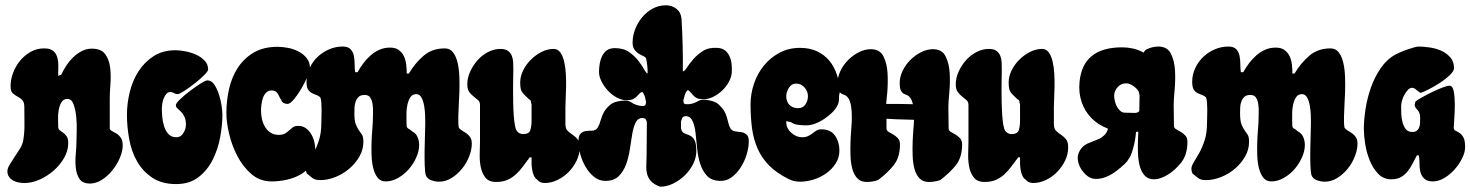

<svg xmlns="http://www.w3.org/2000/svg" viewBox="-20 -688 5560 726"><path d="M147 -505Q171 -505 182 -495Q193 -485 197 -469.5Q201 -454 200.5 -435.5Q200 -417 200 -401L212 -406Q219 -422 230.5 -439.5Q242 -457 257 -471.5Q272 -486 289.5 -495Q307 -504 327 -504Q363 -504 378 -483Q393 -462 396.5 -432Q400 -402 397.5 -369.5Q395 -337 395 -315V-203Q395 -197 402.5 -193Q410 -189 419.5 -183.5Q429 -178 436.5 -167.5Q444 -157 444 -138Q444 -116 433 -90.5Q422 -65 404.5 -43.5Q387 -22 365 -8Q343 6 320 6Q292 6 280.5 -11.5Q269 -29 266.5 -54Q264 -79 266.5 -105.5Q269 -132 269 -149Q269 -161 270 -188.5Q271 -216 268.5 -243.5Q266 -271 258.5 -292.5Q251 -314 235 -314Q220 -314 212.5 -301.5Q205 -289 202 -272Q199 -255 199.5 -237.5Q200 -220 200 -209Q200 -200 206 -195.5Q212 -191 219 -186Q226 -181 232 -172.5Q238 -164 238 -147Q238 -118 222.5 -91Q207 -64 183 -43Q159 -22 130 -9Q101 4 73 4Q62 4 50.5 2Q39 0 29.5 -5.5Q20 -11 14 -19.5Q8 -28 8 -41Q8 -51 16 -64.5Q24 -78 34.5 -93.5Q45 -109 55 -125Q65 -141 68 -158Q73 -188 72.5 -220.5Q72 -253 72 -283Q72 -302 64 -310Q56 -318 46 -323Q36 -328 28 -335.5Q20 -343 20 -362Q20 -387 29.5 -412.5Q39 -438 56 -458.5Q73 -479 96 -492Q119 -505 147 -505Z M644 -498Q659 -498 680.5 -494Q702 -490 721 -481.5Q740 -473 753.5 -459Q767 -445 767 -425Q767 -419 751.5 -403.5Q736 -388 715.5 -372Q695 -356 676.5 -344Q658 -332 652 -332Q644 -332 638 -336Q632 -340 624 -340Q615 -340 609 -333Q603 -326 599 -316Q595 -306 593.5 -295.5Q592 -285 592 -279Q592 -265 593.5 -246.5Q595 -228 600.5 -210.5Q606 -193 617 -181Q628 -169 647 -169Q664 -169 673.5 -185Q683 -201 683 -216Q683 -236 677 -247.5Q671 -259 664 -266Q657 -273 651 -278Q645 -283 645 -291Q645 -297 661 -312.5Q677 -328 697.5 -343.5Q718 -359 737.5 -371.5Q757 -384 764 -384Q780 -384 790.5 -368Q801 -352 808 -330.5Q815 -309 818 -287.5Q821 -266 821 -254Q821 -215 812.5 -169Q804 -123 784 -83.5Q764 -44 730.5 -18Q697 8 646 8Q592 8 556 -16Q520 -40 498.5 -77.5Q477 -115 468.5 -162Q460 -209 460 -254Q460 -296 470.5 -339.5Q481 -383 503.5 -418Q526 -453 560.5 -475.5Q595 -498 644 -498Z M1030 -511Q1048 -511 1069 -507Q1090 -503 1108.5 -493.5Q1127 -484 1139.5 -468.5Q1152 -453 1152 -431Q1152 -421 1142.5 -398.5Q1133 -376 1119.5 -353Q1106 -330 1091.5 -312.5Q1077 -295 1067 -295Q1059 -295 1052 -299Q1045 -303 1043 -311Q1039 -316 1036.5 -322Q1034 -328 1030.5 -333.5Q1027 -339 1022 -342.5Q1017 -346 1007 -346Q994 -346 986 -337.5Q978 -329 974 -317Q970 -305 968.5 -292Q967 -279 967 -270Q967 -254 970.5 -238Q974 -222 982 -208.5Q990 -195 1003 -186.5Q1016 -178 1034 -178Q1050 -178 1058.5 -183.5Q1067 -189 1073.5 -195Q1080 -201 1087 -206.5Q1094 -212 1108 -212Q1124 -212 1136 -203.5Q1148 -195 1156 -182Q1164 -169 1168 -153.5Q1172 -138 1172 -124Q1172 -90 1157 -66.5Q1142 -43 1118 -29Q1094 -15 1064.5 -8.5Q1035 -2 1007 -2Q963 -2 931 -29.5Q899 -57 878 -97Q857 -137 846.5 -181.5Q836 -226 836 -260Q836 -306 846 -351Q856 -396 879 -431.5Q902 -467 939 -489Q976 -511 1030 -511Z M1276 -512Q1296 -512 1305.5 -502Q1315 -492 1318 -477Q1321 -462 1321 -445Q1321 -428 1323 -415H1332Q1342 -433 1354.5 -449.5Q1367 -466 1382 -479Q1397 -492 1415 -500Q1433 -508 1455 -508Q1476 -508 1488.5 -498.5Q1501 -489 1507.5 -475Q1514 -461 1516 -443.5Q1518 -426 1518 -410H1526Q1549 -449 1581.5 -477Q1614 -505 1662 -505Q1682 -505 1693.5 -489.5Q1705 -474 1710.5 -450Q1716 -426 1717 -396.5Q1718 -367 1717 -338.5Q1716 -310 1714.5 -286Q1713 -262 1713 -248Q1713 -237 1713 -226.5Q1713 -216 1715 -205Q1719 -199 1727 -194.5Q1735 -190 1743.5 -184Q1752 -178 1758 -169Q1764 -160 1764 -145Q1764 -122 1754 -96.5Q1744 -71 1727 -50Q1710 -29 1687.5 -15Q1665 -1 1640 -1Q1626 -1 1610.5 -6.5Q1595 -12 1590 -26Q1587 -36 1586 -62.5Q1585 -89 1585.5 -120.5Q1586 -152 1587 -181Q1588 -210 1588 -224Q1588 -233 1587.5 -251Q1587 -269 1584 -287Q1581 -305 1574 -318.5Q1567 -332 1554 -332Q1539 -332 1531.5 -320Q1524 -308 1520.5 -292Q1517 -276 1517 -259Q1517 -242 1517 -232Q1517 -218 1517.5 -212.5Q1518 -207 1520.5 -204.5Q1523 -202 1527 -200Q1531 -198 1539 -191Q1553 -184 1559 -169.5Q1565 -155 1565 -140Q1565 -117 1554 -92.5Q1543 -68 1525.5 -48Q1508 -28 1485 -15Q1462 -2 1438 -2Q1419 -2 1408 -16Q1397 -30 1391.5 -51.5Q1386 -73 1385 -100Q1384 -127 1385 -153Q1386 -179 1388 -202Q1390 -225 1390 -238Q1390 -247 1390.5 -262.5Q1391 -278 1389 -293Q1387 -308 1380.5 -318.5Q1374 -329 1359 -329Q1344 -329 1336.5 -322Q1329 -315 1325 -304.5Q1321 -294 1320.5 -282Q1320 -270 1320 -260Q1320 -231 1325.5 -217.5Q1331 -204 1337 -195.5Q1343 -187 1348.5 -179Q1354 -171 1354 -152Q1354 -122 1339 -96Q1324 -70 1300.5 -50Q1277 -30 1248 -18.5Q1219 -7 1191 -7Q1180 -7 1173.5 -9Q1167 -11 1162.5 -14Q1158 -17 1153 -21.5Q1148 -26 1140 -32Q1136 -40 1136 -50Q1136 -60 1145 -74.5Q1154 -89 1165.5 -109.5Q1177 -130 1186 -157.5Q1195 -185 1195 -222Q1195 -230 1195.5 -244Q1196 -258 1196 -273Q1196 -288 1195 -301Q1194 -314 1191 -320Q1185 -326 1176 -329Q1167 -332 1158.5 -336.5Q1150 -341 1144.5 -350Q1139 -359 1139 -379Q1139 -406 1150.5 -430.5Q1162 -455 1181 -473Q1200 -491 1224.5 -501.5Q1249 -512 1276 -512Z M1872 -503Q1891 -503 1901 -495.5Q1911 -488 1915.5 -476.5Q1920 -465 1920.5 -451Q1921 -437 1921 -423Q1921 -413 1920.5 -393.5Q1920 -374 1920 -350.5Q1920 -327 1920.5 -301.5Q1921 -276 1922.5 -253.5Q1924 -231 1927 -214.5Q1930 -198 1935 -192Q1944 -181 1958 -181Q1981 -181 1985.5 -196.5Q1990 -212 1990 -231V-293Q1988 -298 1987.5 -304Q1987 -310 1981 -312Q1972 -321 1966 -326.5Q1960 -332 1955.5 -338Q1951 -344 1949 -352.5Q1947 -361 1947 -376Q1947 -399 1958 -421.5Q1969 -444 1987 -462Q2005 -480 2027.5 -491.5Q2050 -503 2073 -503Q2089 -503 2098.5 -490Q2108 -477 2113 -456Q2118 -435 2119.5 -409.5Q2121 -384 2120.5 -360Q2120 -336 2119 -315.5Q2118 -295 2118 -284V-219Q2118 -201 2126.5 -193Q2135 -185 2145 -178.5Q2155 -172 2163.5 -162Q2172 -152 2172 -130Q2172 -105 2160.5 -81Q2149 -57 2130.5 -38Q2112 -19 2088 -7.5Q2064 4 2040 4Q2021 4 2011 -9Q2003 -14 1998.5 -24.5Q1994 -35 1992 -47.5Q1990 -60 1990 -72Q1990 -84 1990 -93H1983Q1970 -76 1958 -59.5Q1946 -43 1931.5 -29.5Q1917 -16 1899 -8Q1881 0 1856 0Q1828 0 1815 -17Q1802 -34 1797.5 -58Q1793 -82 1794 -108Q1795 -134 1795 -153V-291Q1795 -303 1787.5 -309.5Q1780 -316 1771 -323Q1762 -330 1754.5 -340Q1747 -350 1747 -369Q1747 -393 1757.5 -416.5Q1768 -440 1785 -459.5Q1802 -479 1825 -491Q1848 -503 1872 -503Z M2429 -410ZM2555 -229V-203Q2555 -201 2557 -196Q2559 -191 2561 -189Q2567 -183 2576 -180.5Q2585 -178 2593 -173Q2601 -168 2607 -156Q2613 -144 2613 -117Q2613 -92 2601 -68Q2589 -44 2569.5 -25Q2550 -6 2525.5 6Q2501 18 2476 18Q2452 9 2441 -3.5Q2430 -16 2426.5 -31.5Q2423 -47 2424 -65Q2425 -83 2425 -104L2426 -227Q2425 -228 2424 -232Q2423 -235 2420 -239Q2418 -240 2415 -241Q2412 -242 2410 -242Q2392 -242 2383.5 -224.5Q2375 -207 2370.5 -180.5Q2366 -154 2361.5 -123Q2357 -92 2347 -65.5Q2337 -39 2319 -21.5Q2301 -4 2269 -4Q2245 -4 2226 -19.5Q2207 -35 2194 -57.5Q2181 -80 2174 -105.5Q2167 -131 2167 -151Q2167 -175 2175.5 -183Q2184 -191 2195.5 -192.5Q2207 -194 2219 -194Q2231 -194 2238 -203Q2244 -211 2247 -220Q2250 -229 2253 -238.5Q2256 -248 2260.5 -258Q2265 -268 2271.5 -276Q2278 -284 2289.5 -293.5Q2301 -303 2327.5 -306.5Q2354 -310 2364.5 -302.5Q2375 -295 2387.5 -291Q2400 -287 2411 -287Q2414 -287 2416 -288Q2418 -289 2420 -290Q2422 -294 2423 -301Q2421 -313 2418 -324Q2414 -335 2408 -341Q2400 -337 2395.5 -331.5Q2391 -326 2385.5 -321Q2380 -316 2372 -312.5Q2364 -309 2349 -309Q2331 -309 2312.5 -319Q2294 -329 2279 -345Q2264 -361 2254.5 -380Q2245 -399 2245 -416Q2245 -430 2247.5 -446Q2250 -462 2256.5 -475.5Q2263 -489 2274.5 -497.5Q2286 -506 2305 -506Q2338 -506 2359 -491Q2380 -476 2394 -458Q2408 -440 2416 -425Q2423 -412 2429 -410Q2429 -440 2423 -467Q2420 -473 2411.5 -476.5Q2403 -480 2394.5 -485.5Q2386 -491 2379 -500.5Q2372 -510 2372 -527Q2372 -552 2381.5 -577Q2391 -602 2408 -622.5Q2425 -643 2448 -655.5Q2471 -668 2498 -668Q2521 -668 2538 -654.5Q2555 -641 2557 -617Q2563 -518 2562 -418Q2568 -418 2577 -432Q2586 -446 2601 -463.5Q2616 -481 2637.5 -495Q2659 -509 2692 -507Q2711 -506 2722 -497Q2733 -488 2739 -474Q2745 -460 2746.5 -444Q2748 -428 2747 -414Q2746 -397 2736 -378.5Q2726 -360 2710 -345Q2694 -330 2675 -321Q2656 -312 2638 -313Q2623 -313 2615 -317Q2607 -321 2602 -326.5Q2597 -332 2592.5 -337.5Q2588 -343 2581 -348Q2574 -342 2570 -331L2564 -309Q2564 -301 2566 -297Q2568 -296 2570 -295Q2572 -294 2575 -294Q2586 -293 2598.5 -296.5Q2611 -300 2622 -307Q2633 -314 2659.5 -309Q2686 -304 2696.5 -294Q2707 -284 2713.5 -275.5Q2720 -267 2724 -257Q2728 -247 2730.5 -237Q2733 -227 2735.5 -218Q2738 -209 2743 -201Q2750 -192 2762 -191Q2774 -190 2785 -188Q2796 -186 2804.5 -177.5Q2813 -169 2811 -145Q2810 -125 2802 -100Q2794 -75 2779.5 -53Q2765 -31 2745.5 -17Q2726 -3 2702 -4Q2670 -5 2653 -23.5Q2636 -42 2627.5 -69Q2619 -96 2616 -127.5Q2613 -159 2610 -185.5Q2607 -212 2599 -230Q2591 -248 2573 -249Q2571 -249 2568 -248Q2565 -247 2563 -246Q2560 -243 2559 -240Q2558 -236 2555 -229Z M3005 -507Q3042 -507 3069.5 -494Q3097 -481 3115.5 -459Q3134 -437 3144 -407Q3154 -377 3157 -344Q3152 -330 3152.5 -315Q3153 -300 3145 -286Q3137 -272 3123.5 -259.5Q3110 -247 3094 -236.5Q3078 -226 3061 -220Q3044 -214 3028 -214Q3014 -214 2998 -216Q2982 -218 2971 -226L2953 -230V-226Q2953 -203 2972 -186Q2991 -169 3013 -169Q3026 -169 3035.5 -173.5Q3045 -178 3052.5 -184Q3060 -190 3067.5 -194.5Q3075 -199 3086 -199Q3121 -199 3137.5 -175Q3154 -151 3154 -119Q3154 -92 3140 -70Q3126 -48 3104 -32.5Q3082 -17 3056 -9Q3030 -1 3005 -1Q2981 -1 2962 -11Q2916 -34 2888 -62.5Q2860 -91 2844.5 -126.5Q2829 -162 2823.5 -203.5Q2818 -245 2818 -293Q2818 -333 2831 -371.5Q2844 -410 2868.5 -440Q2893 -470 2927.5 -488.5Q2962 -507 3005 -507ZM2953 -324Q2953 -304 2965 -291.5Q2977 -279 2998 -279Q3016 -279 3025.5 -293Q3035 -307 3035 -324Q3035 -343 3022 -357.5Q3009 -372 2990 -372Q2973 -372 2963 -356Q2953 -340 2953 -324Z M3432 -294Q3428 -310 3422 -318Q3416 -326 3409 -328.5Q3402 -331 3396 -334.5Q3390 -338 3386 -346.5Q3382 -355 3382 -375Q3382 -397 3393 -420Q3404 -443 3422 -461Q3440 -479 3462.5 -490.5Q3485 -502 3508 -502Q3542 -502 3555.5 -475Q3569 -448 3571 -411.5Q3573 -375 3569.5 -338Q3566 -301 3566 -282L3567 -202Q3567 -194 3575 -189.5Q3583 -185 3592.5 -179.5Q3602 -174 3610 -165.5Q3618 -157 3618 -142Q3618 -93 3594.5 -63.5Q3571 -34 3535 -7Q3515 0 3492 0Q3470 0 3457 -13.5Q3444 -27 3438 -49Q3432 -71 3431 -98Q3430 -125 3431 -152Q3432 -179 3434 -203Q3436 -222 3436 -235Q3417 -235 3369 -237Q3347 -238 3332 -239V-202Q3332 -194 3340 -189.5Q3348 -185 3357.5 -179.5Q3367 -174 3375 -165.5Q3383 -157 3383 -142Q3383 -93 3359.5 -63.5Q3336 -34 3300 -7Q3280 0 3257 0Q3235 0 3222 -13.5Q3209 -27 3203 -49Q3197 -71 3196 -98Q3195 -125 3196 -152Q3197 -179 3199 -203Q3201 -227 3201 -242Q3201 -275 3197 -292.5Q3193 -310 3187 -318Q3181 -326 3174 -328.5Q3167 -331 3161 -334.5Q3155 -338 3151 -346.5Q3147 -355 3147 -375Q3147 -397 3158 -420Q3169 -443 3187 -461Q3205 -479 3227.5 -490.5Q3250 -502 3273 -502Q3307 -502 3320.5 -475Q3334 -448 3336 -411.5Q3338 -375 3335 -338Q3332 -312 3331 -295H3376Q3411 -294 3432 -294Z M3719 -503Q3738 -503 3748 -495.5Q3758 -488 3762.5 -476.5Q3767 -465 3767.5 -451Q3768 -437 3768 -423Q3768 -413 3767.5 -393.5Q3767 -374 3767 -350.5Q3767 -327 3767.5 -301.5Q3768 -276 3769.5 -253.5Q3771 -231 3774 -214.5Q3777 -198 3782 -192Q3791 -181 3805 -181Q3828 -181 3832.5 -196.5Q3837 -212 3837 -231V-293Q3835 -298 3834.5 -304Q3834 -310 3828 -312Q3819 -321 3813 -326.5Q3807 -332 3802.5 -338Q3798 -344 3796 -352.5Q3794 -361 3794 -376Q3794 -399 3805 -421.5Q3816 -444 3834 -462Q3852 -480 3874.5 -491.5Q3897 -503 3920 -503Q3936 -503 3945.5 -490Q3955 -477 3960 -456Q3965 -435 3966.5 -409.5Q3968 -384 3967.5 -360Q3967 -336 3966 -315.5Q3965 -295 3965 -284V-219Q3965 -201 3973.5 -193Q3982 -185 3992 -178.5Q4002 -172 4010.5 -162Q4019 -152 4019 -130Q4019 -105 4007.5 -81Q3996 -57 3977.5 -38Q3959 -19 3935 -7.5Q3911 4 3887 4Q3868 4 3858 -9Q3850 -14 3845.5 -24.5Q3841 -35 3839 -47.5Q3837 -60 3837 -72Q3837 -84 3837 -93H3830Q3817 -76 3805 -59.5Q3793 -43 3778.5 -29.5Q3764 -16 3746 -8Q3728 0 3703 0Q3675 0 3662 -17Q3649 -34 3644.5 -58Q3640 -82 3641 -108Q3642 -134 3642 -153V-291Q3642 -303 3634.5 -309.5Q3627 -316 3618 -323Q3609 -330 3601.5 -340Q3594 -350 3594 -369Q3594 -393 3604.5 -416.5Q3615 -440 3632 -459.5Q3649 -479 3672 -491Q3695 -503 3719 -503Z M4288 -270Q4288 -292 4289 -328Q4288 -335 4285 -343Q4280 -351 4272.5 -357.5Q4265 -364 4256 -368.5Q4247 -373 4239 -373Q4219 -373 4206 -358.5Q4193 -344 4193 -326Q4193 -317 4195.5 -306Q4198 -295 4203 -285.5Q4208 -276 4215 -269.5Q4222 -263 4231 -262Q4258 -261 4270 -261Q4282 -261 4287 -267ZM4304 -489Q4309 -498 4315 -501Q4337 -512 4360 -512Q4394 -512 4407.5 -485Q4421 -458 4423 -421.5Q4425 -385 4421.5 -348Q4418 -311 4418 -292L4419 -212Q4419 -204 4427 -199.5Q4435 -195 4444.5 -189.5Q4454 -184 4462 -175.5Q4470 -167 4470 -152Q4470 -103 4446.5 -73.5Q4423 -44 4395 -27Q4367 -10 4344 -10Q4322 -10 4309 -23.5Q4296 -37 4290 -59Q4284 -81 4283 -108Q4282 -135 4283 -162Q4283 -173 4284 -184V-190L4255 -188Q4207 -187 4169.5 -201.5Q4132 -216 4107 -241.5Q4082 -267 4070 -302Q4058 -337 4062 -378Q4074 -509 4223 -509Q4265 -509 4299 -492Q4302 -490 4304 -489ZM4156 -240 4276 -204Q4276 -160 4260 -112Q4254 -91 4237 -74Q4247 -85 4244.5 -81Q4242 -77 4231 -66.5Q4220 -56 4202 -42Q4184 -28 4163.5 -19.5Q4143 -11 4122 -11.5Q4101 -12 4084 -29Q4061 -52 4056 -80.5Q4051 -109 4075 -134Q4083 -141 4093 -145.5Q4103 -150 4114 -154Q4125 -158 4136 -163Q4147 -168 4157 -178Q4172 -194 4169 -212Q4167 -227 4156 -240Z M4625 -512Q4645 -512 4654.5 -502Q4664 -492 4667 -477Q4670 -462 4670 -445Q4670 -428 4672 -415H4681Q4691 -433 4703.5 -449.5Q4716 -466 4731 -479Q4746 -492 4764 -500Q4782 -508 4804 -508Q4825 -508 4837.5 -498.5Q4850 -489 4856.5 -475Q4863 -461 4865 -443.5Q4867 -426 4867 -410H4875Q4898 -449 4930.5 -477Q4963 -505 5011 -505Q5031 -505 5042.5 -489.5Q5054 -474 5059.5 -450Q5065 -426 5066 -396.5Q5067 -367 5066 -338.5Q5065 -310 5063.5 -286Q5062 -262 5062 -248Q5062 -237 5062 -226.5Q5062 -216 5064 -205Q5068 -199 5076 -194.5Q5084 -190 5092.5 -184Q5101 -178 5107 -169Q5113 -160 5113 -145Q5113 -122 5103 -96.5Q5093 -71 5076 -50Q5059 -29 5036.5 -15Q5014 -1 4989 -1Q4975 -1 4959.5 -6.5Q4944 -12 4939 -26Q4936 -36 4935 -62.5Q4934 -89 4934.5 -120.5Q4935 -152 4936 -181Q4937 -210 4937 -224Q4937 -233 4936.5 -251Q4936 -269 4933 -287Q4930 -305 4923 -318.5Q4916 -332 4903 -332Q4888 -332 4880.5 -320Q4873 -308 4869.5 -292Q4866 -276 4866 -259Q4866 -242 4866 -232Q4866 -218 4866.5 -212.5Q4867 -207 4869.5 -204.5Q4872 -202 4876 -200Q4880 -198 4888 -191Q4902 -184 4908 -169.5Q4914 -155 4914 -140Q4914 -117 4903 -92.5Q4892 -68 4874.5 -48Q4857 -28 4834 -15Q4811 -2 4787 -2Q4768 -2 4757 -16Q4746 -30 4740.5 -51.5Q4735 -73 4734 -100Q4733 -127 4734 -153Q4735 -179 4737 -202Q4739 -225 4739 -238Q4739 -247 4739.5 -262.5Q4740 -278 4738 -293Q4736 -308 4729.5 -318.5Q4723 -329 4708 -329Q4693 -329 4685.5 -322Q4678 -315 4674 -304.5Q4670 -294 4669.5 -282Q4669 -270 4669 -260Q4669 -231 4674.5 -217.5Q4680 -204 4686 -195.5Q4692 -187 4697.5 -179Q4703 -171 4703 -152Q4703 -122 4688 -96Q4673 -70 4649.5 -50Q4626 -30 4597 -18.5Q4568 -7 4540 -7Q4529 -7 4522.5 -9Q4516 -11 4511.5 -14Q4507 -17 4502 -21.5Q4497 -26 4489 -32Q4485 -40 4485 -50Q4485 -60 4494 -74.5Q4503 -89 4514.5 -109.5Q4526 -130 4535 -157.5Q4544 -185 4544 -222Q4544 -230 4544.5 -244Q4545 -258 4545 -273Q4545 -288 4544 -301Q4543 -314 4540 -320Q4534 -326 4525 -329Q4516 -332 4507.5 -336.5Q4499 -341 4493.5 -350Q4488 -359 4488 -379Q4488 -406 4499.5 -430.5Q4511 -455 4530 -473Q4549 -491 4573.5 -501.5Q4598 -512 4625 -512Z M5344 -512Q5363 -512 5386.5 -508.5Q5410 -505 5430 -496Q5450 -487 5464 -471Q5478 -455 5478 -430Q5478 -419 5461 -403Q5444 -387 5422 -373Q5400 -359 5379 -348.5Q5358 -338 5351 -337Q5344 -341 5335.5 -348.5Q5327 -356 5320 -356Q5311 -356 5303.5 -348Q5296 -340 5290 -329Q5284 -318 5281 -306Q5278 -294 5278 -286Q5278 -275 5278.5 -259Q5279 -243 5283 -227Q5287 -211 5295.5 -200Q5304 -189 5320 -189Q5331 -189 5337 -193.5Q5343 -198 5346 -205.5Q5349 -213 5349.5 -222Q5350 -231 5350 -240Q5350 -253 5347.5 -259.5Q5345 -266 5341.5 -270.5Q5338 -275 5334.5 -278.5Q5331 -282 5329 -290L5332 -304Q5339 -310 5357 -320Q5375 -330 5395.5 -340Q5416 -350 5434.5 -357Q5453 -364 5461 -364Q5473 -364 5477 -342.5Q5481 -321 5481 -293.5Q5481 -266 5479 -240Q5477 -214 5477 -205Q5477 -197 5483.5 -194Q5490 -191 5498.5 -185.5Q5507 -180 5513.5 -168.5Q5520 -157 5520 -132Q5520 -112 5508.5 -89Q5497 -66 5479.5 -46.5Q5462 -27 5440.5 -14.5Q5419 -2 5398 -2Q5380 -2 5369.5 -9.5Q5359 -17 5354 -29Q5349 -41 5348 -55.5Q5347 -70 5347 -83Q5347 -92 5344 -101H5338Q5329 -85 5321 -69Q5313 -53 5302.5 -40Q5292 -27 5277.5 -18.5Q5263 -10 5241 -10Q5211 -10 5191 -31Q5171 -52 5159 -82Q5147 -112 5142 -144.5Q5137 -177 5137 -200Q5137 -234 5143.5 -276Q5150 -318 5164 -357.5Q5178 -397 5201 -430.5Q5224 -464 5257 -482Q5263 -485 5275 -490.5Q5287 -496 5300.5 -500.5Q5314 -505 5326 -508.5Q5338 -512 5344 -512Z"/></svg>

Font: r_Neptun CAT
Style: Regular
Weight: 400
Foundry: Peter Wiegel, CAT-Fonts
Version: Version 1.000;June 8, 2024;FontCreator 14.0.0.2814 32-bit